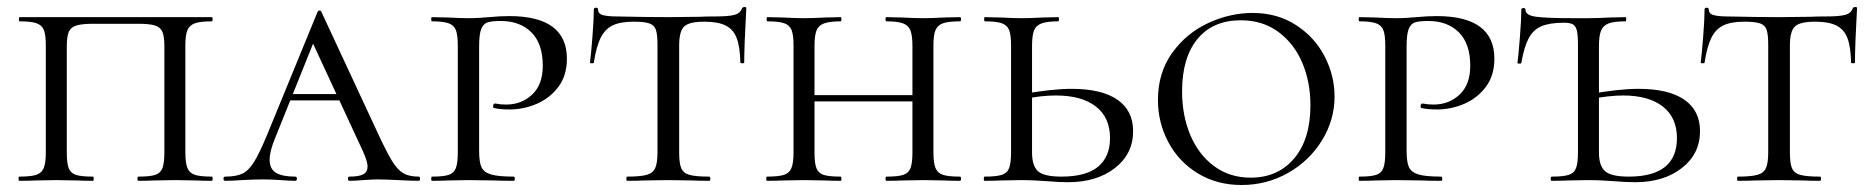

<svg xmlns="http://www.w3.org/2000/svg" viewBox="-20 -517 5354 549"><path d="M35 -12Q68 -12 83.5 -17Q99 -22 105 -36.5Q111 -51 111 -81V-387Q111 -417 105.5 -431Q100 -445 84.5 -450.5Q69 -456 36 -456Q34 -456 34 -462Q34 -468 36 -468H586Q588 -468 588 -462Q588 -456 586 -456Q553 -456 537.5 -450.5Q522 -445 516 -431Q510 -417 510 -387V-81Q510 -51 516 -36.5Q522 -22 537.5 -17Q553 -12 586 -12Q588 -12 588 -6Q588 0 586 0Q558 0 541 -1L481 -2L419 -1Q403 0 376 0Q373 0 373 -6Q373 -12 376 -12Q409 -12 424 -17Q439 -22 444.5 -36.5Q450 -51 450 -81V-385Q450 -412 444.5 -425.5Q439 -439 423.5 -444Q408 -449 376 -449H246Q214 -449 198 -444Q182 -439 176.5 -425.5Q171 -412 171 -385V-81Q171 -50 176.5 -36Q182 -22 197 -17Q212 -12 246 -12Q248 -12 248 -6Q248 0 246 0Q218 0 202 -1L140 -2L81 -1Q64 0 35 0Q33 0 33 -6Q33 -12 35 -12Z M810 -248H992L999 -230H794ZM1177 0Q1159 0 1119 -2Q1079 -4 1061 -4Q1045 -4 1019 -2Q993 0 979 0Q975 0 975 -6Q975 -12 979 -12Q1006 -12 1018.5 -18.5Q1031 -25 1031 -41Q1031 -55 1018 -84L866 -412L892 -434L767 -123Q751 -85 751 -60Q751 -34 769 -23Q787 -12 824 -12Q829 -12 829 -6Q829 0 824 0Q809 0 783 -2Q755 -4 731 -4Q706 -4 672 -2Q642 0 624 0Q619 0 619 -6Q619 -12 624 -12Q655 -12 673 -20.5Q691 -29 706.5 -54Q722 -79 744 -132L888 -483Q890 -487 894 -487Q898 -487 899 -483L1060 -137Q1086 -81 1101.5 -56Q1117 -31 1133.5 -21.5Q1150 -12 1177 -12Q1181 -12 1181 -6Q1181 0 1177 0Z M1449 -12Q1452 -12 1452 -6Q1452 0 1449 0Q1413 0 1394 -1L1320 -2L1261 -1Q1244 0 1215 0Q1213 0 1213 -6Q1213 -12 1215 -12Q1248 -12 1263 -17Q1278 -22 1283.5 -36.5Q1289 -51 1289 -81V-387Q1289 -417 1283.5 -431Q1278 -445 1262.5 -450.5Q1247 -456 1215 -456Q1213 -456 1213 -462Q1213 -468 1215 -468L1260 -467Q1298 -465 1319 -465Q1336 -465 1351.5 -466Q1367 -467 1378 -468Q1410 -471 1436 -471Q1601 -471 1601 -349Q1601 -301 1576.5 -268.5Q1552 -236 1514.5 -220Q1477 -204 1437 -204Q1410 -204 1393 -208Q1390 -208 1390 -213Q1390 -221 1396 -221Q1411 -218 1427 -218Q1471 -218 1501.5 -246.5Q1532 -275 1532 -329Q1532 -392 1499.5 -424.5Q1467 -457 1412 -457Q1386 -457 1374 -453Q1362 -449 1356 -434Q1350 -419 1350 -385V-85Q1350 -53 1357 -38.5Q1364 -24 1384.5 -18Q1405 -12 1449 -12Z M1678 -338Q1678 -336 1672.5 -336Q1667 -336 1667 -338Q1670 -361 1674 -412Q1678 -463 1678 -490Q1678 -495 1684 -495Q1690 -495 1690 -490Q1690 -477 1705 -473.5Q1720 -470 1742 -470Q1830 -468 1893 -468L1980 -469Q1998 -470 2027 -470Q2063 -470 2080 -474.5Q2097 -479 2102 -494Q2104 -497 2109 -497Q2114 -497 2114 -494Q2108 -386 2108 -338Q2108 -336 2102.5 -336Q2097 -336 2097 -338Q2096 -383 2086.5 -408Q2077 -433 2055 -444Q2033 -455 1994 -455Q1951 -455 1936.5 -441.5Q1922 -428 1922 -387V-81Q1922 -50 1928 -36Q1934 -22 1951.5 -17Q1969 -12 2008 -12Q2011 -12 2011 -6Q2011 0 2008 0Q1977 0 1960 -1L1890 -2L1823 -1Q1805 0 1773 0Q1771 0 1771 -6Q1771 -12 1773 -12Q1811 -12 1829 -17Q1847 -22 1853.5 -36.5Q1860 -51 1860 -81V-389Q1860 -418 1855.5 -431.5Q1851 -445 1837 -450Q1823 -455 1792 -455Q1754 -455 1732 -444.5Q1710 -434 1697.5 -409Q1685 -384 1678 -338Z M2515 -456Q2512 -456 2512 -462Q2512 -468 2515 -468L2559 -467Q2595 -465 2620 -465Q2642 -465 2680 -467L2725 -468Q2728 -468 2728 -462Q2728 -456 2725 -456Q2692 -456 2676.5 -450.5Q2661 -445 2655 -431Q2649 -417 2649 -387V-81Q2649 -51 2655 -36.5Q2661 -22 2676.5 -17Q2692 -12 2725 -12Q2728 -12 2728 -6Q2728 0 2725 0Q2697 0 2680 -1L2620 -2L2559 -1Q2543 0 2515 0Q2512 0 2512 -6Q2512 -12 2515 -12Q2548 -12 2563 -17Q2578 -22 2583.5 -36.5Q2589 -51 2589 -81V-385Q2589 -415 2583.5 -429.5Q2578 -444 2562.5 -450Q2547 -456 2515 -456ZM2276 -245H2615V-227H2276ZM2174 -456Q2172 -456 2172 -462Q2172 -468 2174 -468L2219 -467Q2257 -465 2278 -465Q2303 -465 2341 -467L2384 -468Q2386 -468 2386 -462Q2386 -456 2384 -456Q2352 -456 2336 -450Q2320 -444 2314.5 -429.5Q2309 -415 2309 -385V-81Q2309 -50 2314.5 -36Q2320 -22 2335 -17Q2350 -12 2384 -12Q2386 -12 2386 -6Q2386 0 2384 0Q2356 0 2340 -1L2278 -2L2219 -1Q2202 0 2173 0Q2171 0 2171 -6Q2171 -12 2173 -12Q2206 -12 2221.5 -17Q2237 -22 2243 -36.5Q2249 -51 2249 -81V-387Q2249 -417 2243.5 -431Q2238 -445 2222.5 -450.5Q2207 -456 2174 -456Z M3015 -12Q3086 -12 3120 -40.5Q3154 -69 3154 -122Q3154 -181 3113.5 -212.5Q3073 -244 2999 -244Q2956 -244 2904 -233L2899 -247Q2987 -263 3044 -263Q3130 -263 3175 -232Q3220 -201 3220 -142Q3220 -77 3168 -36.5Q3116 4 3034 4Q3008 4 2973 1Q2959 0 2940 -1Q2921 -2 2899 -2L2841 -1Q2824 0 2795 0Q2793 0 2793 -6Q2793 -12 2795 -12Q2829 -12 2844.5 -17Q2860 -22 2865.5 -36.5Q2871 -51 2871 -81V-387Q2871 -417 2865.5 -431Q2860 -445 2844.5 -450.5Q2829 -456 2796 -456Q2794 -456 2794 -462Q2794 -468 2796 -468L2841 -467Q2879 -465 2900 -465Q2925 -465 2963 -467L3006 -468Q3008 -468 3008 -462Q3008 -456 3006 -456Q2974 -456 2958 -450Q2942 -444 2936.5 -429.5Q2931 -415 2931 -385V-81Q2931 -43 2948 -27.5Q2965 -12 3015 -12Z M3291 -231Q3291 -309 3331.5 -365.5Q3372 -422 3434.5 -451Q3497 -480 3562 -480Q3632 -480 3685.5 -445.5Q3739 -411 3767.5 -356Q3796 -301 3796 -241Q3796 -174 3760 -115.5Q3724 -57 3663 -22.5Q3602 12 3530 12Q3460 12 3405.5 -21Q3351 -54 3321 -110Q3291 -166 3291 -231ZM3727 -216Q3727 -283 3703.5 -338Q3680 -393 3635 -426Q3590 -459 3528 -459Q3448 -459 3404 -405.5Q3360 -352 3360 -256Q3360 -187 3383.5 -131Q3407 -75 3451.5 -42Q3496 -9 3556 -9Q3634 -9 3680.5 -64Q3727 -119 3727 -216Z M4101 -12Q4104 -12 4104 -6Q4104 0 4101 0Q4065 0 4046 -1L3972 -2L3913 -1Q3896 0 3867 0Q3865 0 3865 -6Q3865 -12 3867 -12Q3900 -12 3915 -17Q3930 -22 3935.5 -36.5Q3941 -51 3941 -81V-387Q3941 -417 3935.5 -431Q3930 -445 3914.5 -450.5Q3899 -456 3867 -456Q3865 -456 3865 -462Q3865 -468 3867 -468L3912 -467Q3950 -465 3971 -465Q3988 -465 4003.5 -466Q4019 -467 4030 -468Q4062 -471 4088 -471Q4253 -471 4253 -349Q4253 -301 4228.5 -268.5Q4204 -236 4166.5 -220Q4129 -204 4089 -204Q4062 -204 4045 -208Q4042 -208 4042 -213Q4042 -221 4048 -221Q4063 -218 4079 -218Q4123 -218 4153.5 -246.5Q4184 -275 4184 -329Q4184 -392 4151.5 -424.5Q4119 -457 4064 -457Q4038 -457 4026 -453Q4014 -449 4008 -434Q4002 -419 4002 -385V-85Q4002 -53 4009 -38.5Q4016 -24 4036.5 -18Q4057 -12 4101 -12Z M4452 -452Q4411 -452 4387.5 -442Q4364 -432 4351 -407.5Q4338 -383 4330 -337Q4330 -335 4324.5 -335Q4319 -335 4319 -337Q4322 -360 4326 -411Q4330 -462 4330 -489Q4330 -494 4336 -494Q4342 -494 4342 -489Q4342 -473 4373 -469Q4404 -465 4480 -465H4522Q4546 -465 4584 -467L4628 -468Q4630 -468 4630 -462Q4630 -456 4628 -456Q4595 -456 4579.5 -450Q4564 -444 4558 -429.5Q4552 -415 4552 -385V-81Q4552 -43 4569.5 -27.5Q4587 -12 4637 -12Q4775 -12 4775 -122Q4775 -181 4734.5 -212.5Q4694 -244 4621 -244Q4580 -244 4525 -233L4520 -247Q4608 -263 4665 -263Q4751 -263 4796 -232Q4841 -201 4841 -142Q4841 -77 4789 -36.5Q4737 4 4656 4Q4629 4 4594 1Q4580 0 4561 -1Q4542 -2 4521 -2L4462 -1Q4446 0 4417 0Q4414 0 4414 -6Q4414 -12 4417 -12Q4450 -12 4465.5 -17Q4481 -22 4486.5 -36.5Q4492 -51 4492 -81V-387Q4492 -416 4489 -429Q4486 -442 4478 -447Q4470 -452 4452 -452Z M4854 -338Q4854 -336 4848.5 -336Q4843 -336 4843 -338Q4846 -361 4850 -412Q4854 -463 4854 -490Q4854 -495 4860 -495Q4866 -495 4866 -490Q4866 -477 4881 -473.5Q4896 -470 4918 -470Q5006 -468 5069 -468L5156 -469Q5174 -470 5203 -470Q5239 -470 5256 -474.5Q5273 -479 5278 -494Q5280 -497 5285 -497Q5290 -497 5290 -494Q5284 -386 5284 -338Q5284 -336 5278.5 -336Q5273 -336 5273 -338Q5272 -383 5262.5 -408Q5253 -433 5231 -444Q5209 -455 5170 -455Q5127 -455 5112.5 -441.5Q5098 -428 5098 -387V-81Q5098 -50 5104 -36Q5110 -22 5127.5 -17Q5145 -12 5184 -12Q5187 -12 5187 -6Q5187 0 5184 0Q5153 0 5136 -1L5066 -2L4999 -1Q4981 0 4949 0Q4947 0 4947 -6Q4947 -12 4949 -12Q4987 -12 5005 -17Q5023 -22 5029.5 -36.5Q5036 -51 5036 -81V-389Q5036 -418 5031.5 -431.5Q5027 -445 5013 -450Q4999 -455 4968 -455Q4930 -455 4908 -444.5Q4886 -434 4873.5 -409Q4861 -384 4854 -338Z"/></svg>

Font: Cormorant SC
Style: Regular
Weight: 400
Designer: Christian Thalmann (Catharsis Fonts)
Foundry: Catharsis Fonts
Version: Version 4.000